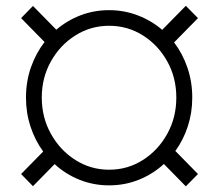

<svg xmlns="http://www.w3.org/2000/svg" viewBox="-20 -638 764 671"><path d="M70.8 -296.9Q70.8 -353 88.1 -402.6Q105.5 -452.1 135.7 -491.2L53.7 -574.7L95.2 -617.2L176.8 -534.2Q214.4 -566.4 261.5 -584.5Q308.6 -602.5 361.3 -602.5Q414.1 -602.5 461.7 -584.2Q509.3 -565.9 546.9 -533.7L629.4 -617.7L671.9 -574.7L588.4 -489.7Q618.2 -450.7 635 -401.6Q651.9 -352.5 651.9 -296.9Q651.9 -243.7 636.2 -196Q620.6 -148.4 592.8 -110.4L671.9 -29.8L629.4 13.2L552.7 -64.9Q514.6 -29.8 465.6 -10Q416.5 9.8 361.3 9.8Q306.6 9.8 257.8 -9.8Q209 -29.3 170.9 -64.5L95.2 12.7L53.7 -29.8L130.9 -108.4Q102.5 -147.5 86.7 -195.3Q70.8 -243.2 70.8 -296.9ZM126 -296.9Q126 -227.5 158 -170.2Q189.9 -112.8 243.4 -78.9Q296.9 -44.9 361.3 -44.9Q426.3 -44.9 479.5 -78.9Q532.7 -112.8 564.5 -170.2Q596.2 -227.5 596.2 -296.9Q596.2 -366.7 564.5 -423.6Q532.7 -480.5 479.5 -514.2Q426.3 -547.9 361.3 -547.9Q296.9 -547.9 243.4 -514.2Q189.9 -480.5 158 -423.6Q126 -366.7 126 -296.9Z"/></svg>

Font: Vazirmatn FD ExtraLight
Style: Regular
Weight: 200
Designer: Saber Rastikerdar
Foundry: Saber Rastikerdar
Version: Version 33.003